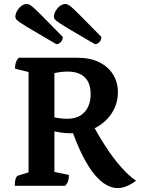

<svg xmlns="http://www.w3.org/2000/svg" viewBox="-20 -930 716 961"><path d="M53.9 0Q53.9 -21.9 58.4 -35.1Q62.9 -48.4 69.9 -50.9L141.2 -72.9L122.9 -52.4V-585.8L140.5 -565.2L55 -586.4Q55 -604 59.2 -616.8Q63.4 -629.6 73.8 -641H367.2Q431.8 -641 476.8 -618.5Q521.9 -596 546 -557.1Q570.1 -518.3 570.1 -468.3Q570.1 -412.8 540.9 -366Q511.8 -319.2 459.4 -291Q406.9 -262.8 336.6 -262.8Q311.6 -262.8 283.6 -266.7Q255.6 -270.7 229.9 -279H252.3V-43.8L221.3 -75.8L325.1 -54.6Q325.1 -36.4 321.1 -24.1Q317.2 -11.9 306.2 0ZM252.3 -327.9 232.8 -348.5Q245.9 -342.9 270.2 -339.2Q294.6 -335.5 316.7 -335.5Q355.8 -335.5 381.7 -351.3Q407.5 -367.2 420.6 -394.8Q433.7 -422.4 433.7 -458Q433.7 -514.9 403.8 -543.4Q374 -571.8 318.5 -571.8Q297 -571.8 276.1 -568.5Q255.2 -565.1 234.3 -560.1L252.3 -575.9ZM569 11.5Q541.2 11.5 511.6 -5Q482.1 -21.5 452.2 -57.7Q422.3 -93.9 392.5 -153Q362.8 -212.1 333.5 -296.8L432.7 -328.2Q468.5 -258.3 507.9 -197.8Q547.3 -137.3 587 -92.7Q626.8 -48.2 660.9 -25.3Q640 -9.3 615.7 1.1Q591.5 11.5 569 11.5ZM455.1 -708.9Q466.7 -708.9 477.1 -718.8Q487.5 -728.7 487.5 -745.1Q428.9 -804.5 395.8 -838.2Q362.8 -871.9 346.2 -887Q329.7 -902.1 321.8 -906Q314 -910 306.6 -910Q293 -910 280 -900Q266.9 -890.1 258.4 -875.1Q250 -860.1 250 -845.1Q250 -839.2 254.6 -833Q259.3 -826.9 278.3 -814.2Q297.4 -801.5 339.1 -776.9Q380.9 -752.3 455.1 -708.9ZM261.9 -708.9Q273.5 -708.9 283.9 -718.8Q294.3 -728.7 294.3 -745.1Q235.7 -804.5 202.7 -838.2Q169.6 -871.9 153.1 -887Q136.5 -902.1 128.6 -906Q120.8 -910 113.4 -910Q99.8 -910 86.8 -900Q73.7 -890.1 65.3 -875.1Q56.8 -860.1 56.8 -845.1Q56.8 -839.2 61.5 -833Q66.1 -826.9 85.2 -814.2Q104.2 -801.5 146 -776.9Q187.7 -752.3 261.9 -708.9Z"/></svg>

Font: Petrona
Style: Regular
Weight: 400
Designer: Ringo R. Seeber
Foundry: Ringo R. Seeber
Version: Version 2.001; ttfautohint (v1.8.3)